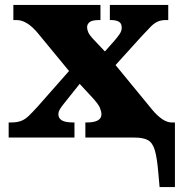

<svg xmlns="http://www.w3.org/2000/svg" viewBox="-20 -556 736 776"><path d="M620 144Q615 83 606 52Q597 21 578 10.5Q559 0 524 0H325V-61H330Q390 -61 390 -94Q390 -105 384 -120Q378 -135 352 -163L302 -217L239 -138Q230 -127 223 -116Q216 -105 216 -94Q216 -78 230 -69.5Q244 -61 277 -61H281V0H15V-61H24Q48 -61 64.5 -67Q81 -73 96 -87.5Q111 -102 132 -125L259 -269L133 -422Q89 -475 47 -475H34V-536H386V-475H382Q352 -475 342 -466.5Q332 -458 332 -446Q332 -436 337 -425Q342 -414 355 -400L404 -348L443 -392Q455 -406 463.5 -418.5Q472 -431 472 -444Q472 -462 460 -468.5Q448 -475 428 -475H424V-536H660V-475H651Q632 -475 618 -469Q604 -463 589.5 -448.5Q575 -434 552 -409L447 -293L594 -114Q638 -61 674 -61H687V200H625Z"/></svg>

Font: Noto Serif Black
Style: Regular
Weight: 900
Designer: Monotype Design Team
Foundry: Monotype Imaging Inc.
Version: Version 2.014; ttfautohint (v1.8.4.7-5d5b)